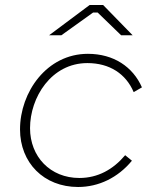

<svg xmlns="http://www.w3.org/2000/svg" viewBox="-20 -740 621 767"><path d="M292 7C374 7 451 -30 507 -98L480 -120C432 -63 371 -29 297 -29C181 -29 100 -114 100 -228C100 -351 185 -488 329 -488C418 -488 483 -445 514 -372L547 -391C511 -473 434 -525 331 -525C167 -525 60 -372 60 -223C60 -90 155 7 292 7ZM510 -599 392 -720H338L176 -599H225L352 -690H370L464 -599Z"/></svg>

Font: Fixel Display ExtraLight
Style: Italic
Weight: 200
Italic angle: -10°
Designer: AlfaBravo + MacPaw
Foundry: Kyrylo Tkachov, Marchela Mozhyna, Serhii Makarenko, Maria Weinstein, Zakhar Kryvoshyya
Version: Version 1.210;Glyphs 3.2 (3217)